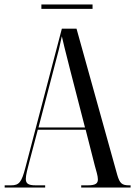

<svg xmlns="http://www.w3.org/2000/svg" viewBox="-20 -843 607 863"><path d="M166 -803H396V-823H166ZM1 0H183V-10H140C107 -10 96 -18 96 -39C96 -56 104 -86 112 -116L150 -260H365L406 -99C412 -76 420 -53 420 -37C420 -20 412 -10 375 -10H345V0H567V-10H560C528 -10 518 -19 507 -57L324 -714H258L94 -89C77 -24 66 -10 30 -10H1ZM153 -270 229 -561C243 -613 247 -628 258 -680C263 -657 271 -624 296 -526L362 -270Z"/></svg>

Font: Noto Serif Display ExtraCondensed
Style: Regular
Weight: 400
Width: 2
Designer: Monotype Design Team
Foundry: Monotype Imaging Inc.
Version: Version 2.009